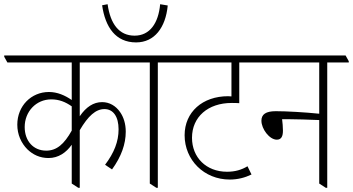

<svg xmlns="http://www.w3.org/2000/svg" viewBox="-44 -885 1673 910"><path d="M186 -136C233 -136 270 -162 296 -199V-15L327 5H334V-268C374 -336 410 -368 451 -368C493 -368 518 -332 518 -272C518 -214 497 -161 454 -104L487 -82C531 -143 552 -202 552 -261C552 -298 542 -330 525 -354C505 -383 475 -401 440 -401C399 -401 364 -378 334 -334V-589H611V-595L596 -622H-24V-616L-9 -589H296V-411C264 -433 228 -449 188 -449C104 -449 38 -383 38 -294C38 -248 56 -207 86 -177C112 -152 145 -136 186 -136ZM73 -283C73 -356 127 -414 199 -414C236 -414 266 -402 296 -381V-266C260 -202 225 -171 175 -171C114 -171 73 -217 73 -283Z M601 -684C688 -684 741 -754 751 -859L715 -865C707 -775 666 -716 594 -716C520 -716 479 -772 466 -865L440 -860C455 -756 504 -684 601 -684ZM697 5H704V-589H806V-595L790 -622H563V-616L578 -589H666V-15Z M1045 -34C1083 -34 1117 -43 1148 -58L1129 -97C1101 -80 1070 -71 1032 -71C933 -71 866 -139 866 -232C866 -331 942 -397 1054 -397C1065 -397 1078 -397 1090 -396V-589H1185V-595L1170 -622H758V-616L773 -589H1053V-428C1048 -428 1042 -429 1037 -429C916 -429 831 -354 831 -244C831 -127 923 -34 1045 -34Z M1268 -223C1290 -223 1297 -240 1297 -266C1297 -283 1295 -305 1293 -320C1303 -320 1316 -320 1326 -320C1358 -320 1419 -318 1469 -316V-15L1500 5H1507V-589H1609V-595L1594 -622H1138V-616L1153 -589H1469V-346C1401 -353 1314 -358 1263 -358C1216 -358 1195 -343 1195 -313C1195 -274 1233 -223 1268 -223Z"/></svg>

Font: Noto Serif Devanagari Condensed ExtraLight
Style: Regular
Weight: 200
Width: 3
Designer: Universal Thirst, Indian Type Foundry and the Monotype Design Team
Foundry: Monotype Imaging Inc.
Version: Version 2.004